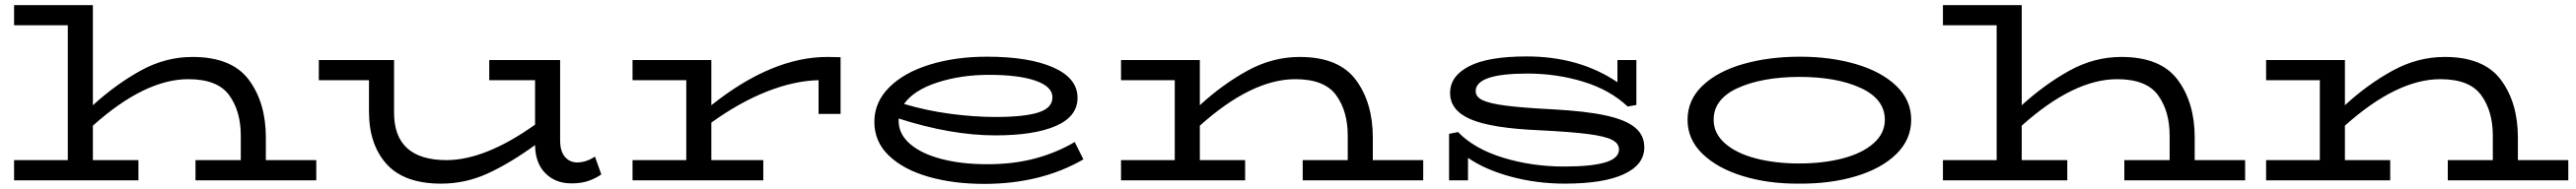

<svg xmlns="http://www.w3.org/2000/svg" viewBox="-20 -706 10067 740"><path d="M1216 -79V0H744V-79H921V-175Q921 -271 875.5 -333.5Q830 -396 716 -396Q546 -396 343 -214V-79H521V0H35V-79H245V-607H35V-686H343V-294Q433 -376 529.5 -429.5Q626 -483 732 -483Q886 -483 952.5 -393.5Q1019 -304 1019 -167V-79Z M2330 -23Q2305 -6 2277.5 3Q2250 12 2213 12Q2151 12 2111.5 -27.5Q2072 -67 2071 -138Q1975 -68 1887.5 -27.5Q1800 13 1704 13Q1560 13 1491 -63.5Q1422 -140 1422 -269V-392H1226V-471H1520V-265Q1520 -80 1724 -79Q1876 -79 2071 -218V-392H1892V-471H2169V-157Q2169 -113 2188 -91.5Q2207 -70 2235 -70Q2271 -70 2305 -93Z M3265 -482V-260H3179V-392Q3085 -390 2978 -348Q2871 -306 2760 -226V-79H2963V0H2452V-79H2662V-392H2452V-471H2760V-294Q2997 -483 3213 -483Z M4214 -82Q4048 14 3826 14Q3706 14 3608.5 -14Q3511 -42 3454 -96.5Q3397 -151 3397 -229Q3397 -306 3455 -364Q3513 -422 3613.5 -453Q3714 -484 3837 -484Q4001 -484 4096 -442Q4191 -400 4191 -323Q4191 -250 4106.5 -213Q4022 -176 3870 -176Q3697 -176 3492 -242V-232Q3492 -181 3536.5 -142.5Q3581 -104 3659.5 -83.5Q3738 -63 3838 -63Q3941 -63 4025 -85.5Q4109 -108 4180 -150ZM3513 -299Q3600 -273 3693 -260.5Q3786 -248 3871 -248Q3982 -248 4037.5 -265.5Q4093 -283 4093 -325Q4093 -367 4027 -390Q3961 -413 3845 -413Q3735 -413 3643 -383Q3551 -353 3513 -299Z M5542 -79V0H5071V-79H5247V-175Q5247 -271 5201.5 -333.5Q5156 -396 5042 -396Q4872 -396 4669 -214V-79H4846V0H4361V-79H4571V-392H4361V-471H4669V-294Q4758 -376 4855.5 -429.5Q4953 -483 5059 -483Q5212 -483 5278.5 -393.5Q5345 -304 5345 -167V-79Z M6406 -129Q6406 -61 6326 -24Q6246 13 6095 13Q5985 13 5884 -14.5Q5783 -42 5717 -88V0H5643V-182L5678 -189Q5742 -123 5854.5 -88.5Q5967 -54 6092 -54Q6199 -54 6253 -70Q6307 -86 6307 -121Q6307 -145 6279 -159Q6251 -173 6184 -181.5Q6117 -190 5996 -196Q5810 -204 5728.5 -238.5Q5647 -273 5647 -342Q5647 -408 5721 -446.5Q5795 -485 5946 -485Q6152 -485 6301 -384V-471H6375V-295L6341 -289Q6272 -354 6168 -386Q6064 -418 5949 -418Q5747 -418 5747 -349Q5747 -327 5773.5 -314Q5800 -301 5864 -292.5Q5928 -284 6047 -278Q6177 -271 6255 -254Q6333 -237 6369.5 -207Q6406 -177 6406 -129Z M6575 -237Q6575 -315 6634 -371Q6693 -427 6793 -455.5Q6893 -484 7015 -484Q7134 -484 7233 -455Q7332 -426 7390.5 -370Q7449 -314 7449 -237Q7449 -160 7391 -103Q7333 -46 7233 -16Q7133 14 7011 13Q6891 14 6791.5 -16.5Q6692 -47 6633.5 -103.5Q6575 -160 6575 -237ZM7346 -237Q7346 -318 7252 -361.5Q7158 -405 7011 -405Q6864 -404 6770.5 -361Q6677 -318 6677 -237Q6677 -184 6721 -145Q6765 -106 6841 -86Q6917 -66 7011 -66Q7106 -66 7182 -86Q7258 -106 7302 -145Q7346 -184 7346 -237Z M8754 -79V0H8282V-79H8459V-175Q8459 -271 8413.5 -333.5Q8368 -396 8254 -396Q8084 -396 7881 -214V-79H8059V0H7573V-79H7783V-607H7573V-686H7881V-294Q7971 -376 8067.5 -429.5Q8164 -483 8270 -483Q8424 -483 8490.5 -393.5Q8557 -304 8557 -167V-79Z M10017 -79V0H9546V-79H9722V-175Q9722 -271 9676.5 -333.5Q9631 -396 9517 -396Q9347 -396 9144 -214V-79H9321V0H8836V-79H9046V-392H8836V-471H9144V-294Q9233 -376 9330.5 -429.5Q9428 -483 9534 -483Q9687 -483 9753.5 -393.5Q9820 -304 9820 -167V-79Z"/></svg>

Font: BioRhyme Expanded
Style: Regular
Weight: 400
Width: 7
Designer: Aoife Mooney
Foundry: Aoife Mooney Type
Version: Version 1.001